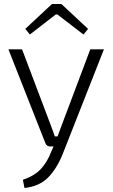

<svg xmlns="http://www.w3.org/2000/svg" viewBox="-20 -730 561 957"><path d="M129 -558 106 -586 239 -710H286L419 -586L396 -558L266 -658H258ZM498 -484 294 34Q265 108 221 153.5Q177 199 102 207L94 166Q151 147 183 113Q215 79 235 27L247 0H231Q212 0 206 -17L22 -484H90L233 -106Q249 -64 253 -50H267L288 -107L430 -484Z"/></svg>

Font: Exo 2.0 Light
Style: Regular
Weight: 300
Designer: Natanael Gama
Version: Version 1.001;PS 001.001;hotconv 1.0.70;makeotf.lib2.5.58329